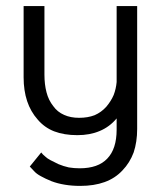

<svg xmlns="http://www.w3.org/2000/svg" viewBox="-20 -440 544 639"><path d="M368.2 -419.9Q368.2 -356.4 368.2 -167Q366.2 -144.5 358.4 -124Q349.6 -103.5 334 -85Q317.4 -66.4 294.9 -56.6Q272.5 -47.9 243.2 -47.9Q214.8 -47.9 193.4 -57.6Q170.9 -67.4 157.2 -86.9Q141.6 -106.4 134.8 -132.8Q127.9 -159.2 127.9 -191.4Q127.9 -267.6 127.9 -419.9Q110.4 -419.9 58.6 -419.9Q58.6 -360.4 58.6 -182.6Q58.6 -138.7 70.3 -103.5Q82 -68.4 105.5 -42Q127.9 -15.6 160.2 -2.9Q193.4 9.8 237.3 9.8Q279.3 9.8 311.5 -3.9Q344.7 -17.6 368.2 -45.9Q368.2 -33.2 368.2 -8.8Q368.2 55.7 336.9 87.9Q306.6 120.1 245.1 120.1Q226.6 120.1 209 117.2Q191.4 113.3 174.8 106.4Q158.2 98.6 147.5 92.8Q136.7 86.9 131.8 82Q127 77.1 123 74.2Q119.1 70.3 117.2 67.4Q104.5 83 79.1 114.3Q83 118.2 93.8 129.9Q101.6 138.7 116.2 146.5Q129.9 154.3 151.4 163.1Q171.9 170.9 196.3 174.8Q219.7 178.7 247.1 178.7Q293 178.7 328.1 166Q363.3 153.3 387.7 127Q412.1 101.6 424.8 67.4Q436.5 32.2 436.5 -10.7Q436.5 -147.5 436.5 -419.9Q419.9 -419.9 368.2 -419.9Z"/></svg>

Font: TextaAlt
Style: Regular
Weight: 400
Designer: Daniel Hernandez & Miguel Hernandez
Version: Version 1.005;com.myfonts.easy.latinotype.texta.alt-regular.